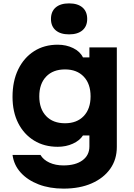

<svg xmlns="http://www.w3.org/2000/svg" viewBox="-20 -895 790 1134"><path d="M670 -27Q670 47 631 102Q592 157 521.5 188Q451 219 355 219Q273 219 208 194Q143 169 102.5 124.5Q62 80 54 20H219Q236 49 272 65.5Q308 82 355 82Q426 82 467 52Q508 22 508 -30V-95H470Q451 -65 410.5 -46.5Q370 -28 321 -28Q241 -28 181 -65Q121 -102 87.5 -168Q54 -234 54 -323Q54 -416 87.5 -485Q121 -554 181 -592.5Q241 -631 321 -631Q371 -631 412 -611Q453 -591 470 -556H508V-615H670ZM212 -326Q212 -252 252.5 -209.5Q293 -167 364 -167Q434 -167 474.5 -209.5Q515 -252 515 -326Q515 -400 474.5 -442.5Q434 -485 364 -485Q293 -485 252.5 -442.5Q212 -400 212 -326ZM388 -692Q337 -692 309 -716Q281 -740 281 -783Q281 -827 309 -851Q337 -875 388 -875Q439 -875 467 -851Q495 -827 495 -783Q495 -740 467 -716Q439 -692 388 -692Z"/></svg>

Font: Martian Mono SemiExpanded
Style: Bold
Weight: 700
Width: 6
Designer: Roman Shamin
Foundry: Evil Martians
Version: Version 1.000